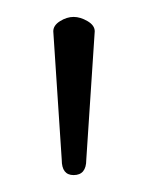

<svg xmlns="http://www.w3.org/2000/svg" viewBox="-20 -788 175 227"><path d="M92 -751 82 -599Q82 -581 67 -581Q53 -581 53 -599L43 -751Q43 -758 51 -763Q59 -768 67 -768Q75 -768 83.5 -763Q92 -758 92 -751Z"/></svg>

Font: Dosis
Style: ExtraLight
Weight: 250
Designer: Edgar Tolentino, Pablo Impallari, Igino Marini
Foundry: Edgar Tolentino, Pablo Impallari, Igino Marini
Version: Version 1.007